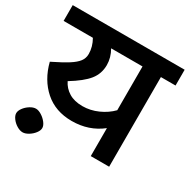

<svg xmlns="http://www.w3.org/2000/svg" viewBox="-171 -799 1010 1022"><g transform="rotate(30 334.0 -288.0)"><path d="M678 -551H588V0H475V-172Q398 -111 293 -111Q193 -111 126.5 -169.5Q60 -228 35 -326Q98 -357 131 -378Q164 -399 179 -419Q194 -439 194 -465Q194 -509 170 -551H-10V-648H678ZM303 -208Q351 -208 397 -228.5Q443 -249 475 -282V-551H282Q307 -508 307 -462Q307 -409 275 -369Q243 -329 169 -284Q186 -249 219.5 -228.5Q253 -208 303 -208ZM17 0Q17 -15 29.5 -32Q42 -49 61 -61Q80 -73 97 -73Q113 -73 132 -61Q151 -49 164 -32Q177 -15 177 0Q177 15 164 32Q151 49 132 60.5Q113 72 97 72Q80 72 61 60.5Q42 49 29.5 32Q17 15 17 0Z"/></g></svg>

Font: Madhuban Medium
Style: Regular
Weight: 500
Designer: jaikishan Patel
Foundry: MagicType
Version: Version 1.000